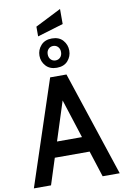

<svg xmlns="http://www.w3.org/2000/svg" viewBox="-117 -1197 814 1262"><g transform="rotate(-10 290.0 -566.0)"><path d="M427.5 -174.5H152V-277H427.5ZM275.5 -580H303.5L117.5 0H3L235 -700H344L576 0H462ZM290 -754.5Q243 -754.5 216.8 -783.8Q190.5 -813 190.5 -852Q190.5 -891 216.8 -920.5Q243 -950 290 -950Q338 -950 363.8 -920.5Q389.5 -891 389.5 -852Q389.5 -813 363.8 -783.8Q338 -754.5 290 -754.5ZM290 -803.5Q309 -803.5 321.8 -816.8Q334.5 -830 334.5 -852Q334.5 -873 322 -886.5Q309.5 -900 290 -900Q271 -900 258.2 -886.5Q245.5 -873 245.5 -852Q245.5 -830 258.2 -816.8Q271 -803.5 290 -803.5ZM204 -979V-1044L377 -1131.5V-1031Z"/></g></svg>

Font: Cabin SemiCondensed SemiBold
Style: Regular
Weight: 600
Width: 4
Designer: Pablo Impallari
Foundry: Pablo Impallari. http://www.impallari.com Igino Marini. http://www.ikern.com
Version: Version 3.001